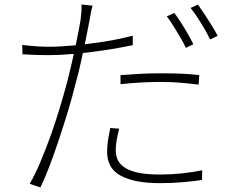

<svg xmlns="http://www.w3.org/2000/svg" viewBox="-20 -786 1040 846"><path d="M388 -761Q384 -748 380 -727.5Q376 -707 374 -694Q367 -656 357.5 -610Q348 -564 337 -514Q326 -464 312 -414Q299 -361 280 -298Q261 -235 240 -172Q219 -109 198 -54Q177 1 158 40L111 24Q134 -16 157 -70Q180 -124 202 -185Q224 -246 242.5 -307.5Q261 -369 275 -421Q284 -456 293.5 -496.5Q303 -537 311.5 -576.5Q320 -616 326 -648Q332 -680 335 -698Q337 -713 338.5 -732.5Q340 -752 339 -766ZM193 -580Q244 -580 307.5 -586Q371 -592 438 -602.5Q505 -613 565 -629V-587Q503 -574 436 -564Q369 -554 306 -548.5Q243 -543 192 -543Q162 -543 135 -544Q108 -545 79 -547L78 -588Q111 -584 140 -582Q169 -580 193 -580ZM511 -455Q549 -458 594 -460.5Q639 -463 686 -463Q731 -463 775.5 -461.5Q820 -460 858 -455L855 -413Q817 -418 775 -421.5Q733 -425 690 -425Q647 -425 601.5 -422.5Q556 -420 511 -415ZM505 -219Q498 -191 494 -168Q490 -145 490 -123Q490 -104 497 -85.5Q504 -67 524 -51.5Q544 -36 582.5 -26.5Q621 -17 685 -17Q733 -17 781.5 -22Q830 -27 871 -36L870 7Q830 13 782.5 17Q735 21 684 21Q573 21 512.5 -11.5Q452 -44 452 -117Q452 -141 455.5 -165Q459 -189 466 -222ZM748 -729Q761 -712 776.5 -688Q792 -664 806.5 -638.5Q821 -613 832 -591L799 -575Q790 -595 775 -620.5Q760 -646 744.5 -671Q729 -696 715 -714ZM852 -766Q865 -748 881.5 -723Q898 -698 913.5 -673Q929 -648 939 -628L906 -612Q889 -647 865.5 -685Q842 -723 820 -751Z"/></svg>

Font: Noto Sans JP Thin ExtraLight
Style: Regular
Weight: 250
Version: Version 2.004-H2;hotconv 1.0.118;makeotfexe 2.5.65603